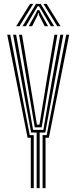

<svg xmlns="http://www.w3.org/2000/svg" viewBox="-20 -981 399 1001"><path d="M171.2 0V-290H142.2L91.5 -564L48.5 -800H64L106.8 -564L152.5 -303.8H206L251.2 -564L294.5 -800H310L266.5 -564L216.2 -290H186.8V0ZM140.5 0V-262.8H123.8L17.8 -800H33.2L135.2 -276.5H156V0ZM202 0V-276.5H223.2L325.2 -800H340.8L234.8 -262.8H217.5V0ZM161.2 -317.2 119.5 -564 79.2 -800H94.8L134 -564L172.5 -331H185.8L223.8 -564L263.8 -800H279.2L238.2 -564L197.2 -317.2ZM64.5 -844.5 137 -961H153.5L81.5 -844.5ZM97.5 -844.5 167.8 -961H192.2L262.5 -844.5H245.2L196 -928L183.2 -948.5H176.8L164 -927.8L115 -844.5ZM130 -844.5 166.2 -910.2 175 -928.2H185L193.8 -910.2L230.5 -844.5H213L184.2 -900.8L181.5 -912.5H178.5L175.8 -900.8L147.5 -844.5ZM278.5 -844.5 206.5 -961H223L295.5 -844.5Z"/></svg>

Font: Big Shoulders Inline Display Thin Medium
Style: Regular
Weight: 500
Version: Version 2.002